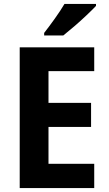

<svg xmlns="http://www.w3.org/2000/svg" viewBox="-20 -954 551 974"><path d="M458 0H80V-714H458V-593H226V-432H442V-310H226V-123H458ZM467 -924Q450 -906 420 -877.5Q390 -849 357.5 -821Q325 -793 301 -774H204V-787Q229 -819 258 -859.5Q287 -900 307 -934H467Z"/></svg>

Font: Noto Sans SemiCondensed
Style: Bold
Weight: 700
Width: 4
Designer: Monotype Design Team
Foundry: Monotype Imaging Inc.
Version: Version 2.013; ttfautohint (v1.8.4.7-5d5b)